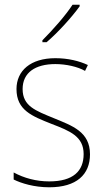

<svg xmlns="http://www.w3.org/2000/svg" viewBox="-20 -785 444 815"><path d="M318 -758V-765H288C258 -719 205 -659 160 -614V-606H178C226 -647 284 -711 318 -758ZM362 -130C362 -226 287 -251 207 -284C132 -315 76 -334 76 -407C76 -477 130 -513 215 -513C260 -513 310 -502 341 -484L353 -509C317 -526 269 -538 215 -538C110 -538 50 -485 50 -407C50 -317 116 -292 199 -259C277 -229 335 -206 335 -131C335 -59 291 -15 189 -15C134 -15 82 -29 38 -53V-23C70 -7 125 10 189 10C305 10 362 -44 362 -130Z"/></svg>

Font: Noto Sans Sinhala UI SemiCondensed Thin
Style: Regular
Weight: 100
Width: 4
Designer: Jelle Bosma - Monotype Design Team
Foundry: Monotype Imaging Inc.
Version: Version 2.006